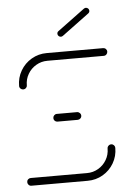

<svg xmlns="http://www.w3.org/2000/svg" viewBox="-51 -723 518 761"><g transform="rotate(-5 208.5 -342.0)"><path d="M372.2 -135.9Q378.5 -135.9 383 -131.3Q387.4 -126.7 387.4 -120.4Q387.4 -87.4 371.3 -59.8Q355.2 -32.2 327.6 -16.1Q300 0 267 0H43Q36.7 0 32.2 -4.6Q27.8 -9.3 27.8 -15.6Q27.8 -21.9 32.2 -26.3Q36.7 -30.7 43 -30.7H267Q291.5 -30.7 312 -42.8Q332.6 -54.8 344.6 -75.4Q356.7 -95.9 356.7 -120.4Q356.7 -126.7 361.3 -131.3Q365.9 -135.9 372.2 -135.9ZM264.1 -259.3Q264.1 -253 259.4 -248.5Q254.8 -244.1 248.5 -244.1H168.1Q161.9 -244.1 157.4 -248.5Q153 -253 153 -259.3Q153 -265.6 157.4 -270.2Q161.9 -274.8 168.1 -274.8H248.5Q254.8 -274.8 259.4 -270.2Q264.1 -265.6 264.1 -259.3ZM44.4 -383Q38.1 -383 33.5 -387.4Q28.9 -391.9 28.9 -398.1Q28.9 -431.1 45 -458.7Q61.1 -486.3 88.7 -502.4Q116.3 -518.5 149.3 -518.5H373.7Q380 -518.5 384.4 -514.1Q388.9 -509.6 388.9 -503.3Q388.9 -497 384.4 -492.4Q380 -487.8 373.7 -487.8H149.3Q124.8 -487.8 104.3 -475.7Q83.7 -463.7 71.7 -443.1Q59.6 -422.6 59.6 -398.1Q59.6 -391.9 55.2 -387.4Q50.7 -383 44.4 -383ZM211.1 -578.1Q205.9 -578.1 202 -581.9Q198.1 -585.6 198.1 -591.1Q198.1 -597.4 203.3 -601.1L311.5 -681.1Q315.6 -683.7 319.3 -683.7Q324.4 -683.7 328.3 -680Q332.2 -676.3 332.2 -670.7Q332.2 -664.8 327 -660.7L218.9 -580.7Q215.2 -578.1 211.1 -578.1Z"/></g></svg>

Font: 26F Galaxy Sans Ultra Light
Style: Regular
Weight: 200
Designer: C₂₉H₂₅N₃O₅
Version: Version 1.100